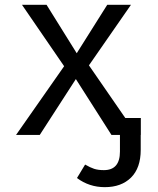

<svg xmlns="http://www.w3.org/2000/svg" viewBox="-20 -560 655 797"><path d="M564.6 -70.3V0H564.1V62.1Q564.1 137.4 523.8 177.2Q483.6 216.9 414.9 216.9Q350.3 216.9 299.5 179L333.3 123.1Q354.4 135.4 370.8 140.8Q387.2 146.2 411.3 146.2Q477.9 146.2 477.9 69.2V0H442.6L294.9 -231.8L145.1 0H46.7L246.2 -285.1L71.3 -540H173.3L298.5 -339L425.1 -540H523.6L349.2 -288.7L500 -70.3Z"/></svg>

Font: Fira Code Fixed
Style: Regular
Weight: 400
Monospace: yes
Designer: Carrois Corporate, Edenspiekermann AG, Nikita Prokopov
Foundry: Carrois Corporate, Edenspiekermann AG, Nikita Prokopov
Version: Version 5.002